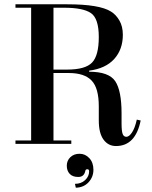

<svg xmlns="http://www.w3.org/2000/svg" viewBox="-20 -670 707 894"><path d="M520 10Q484 10 462 -20Q440 -50 440 -109V-175Q440 -260 406.5 -295Q373 -330 301 -330H229V-16H312V0H52V-16H125V-634H52V-650H293Q444 -650 497 -616Q520 -602 536 -574.5Q552 -547 552 -508Q552 -440 512 -395.5Q472 -351 395 -341V-336Q487 -336 516.5 -292Q546 -248 546 -142V-96Q546 -60 551 -46.5Q556 -33 568.5 -33Q581 -33 594.5 -53Q608 -73 617 -113L635 -109Q611 10 520 10ZM279 -634H229V-346H293Q377 -346 408.5 -378.5Q440 -411 440 -497.5Q440 -584 403.5 -609Q367 -634 279 -634ZM333 204 329 186Q358 186 376.5 168.5Q395 151 395 128Q395 118 386.5 118Q378 118 377 127Q371 154 344.5 154Q318 154 304.5 139.5Q291 125 291 101.5Q291 78 307.5 62Q324 46 350.5 46Q377 46 396 66.5Q415 87 415 120.5Q415 154 392.5 178.5Q370 203 333 204Z"/></svg>

Font: Elsie
Style: Regular
Weight: 400
Designer: Alejandro Inler
Foundry: Alejandro Inler
Version: 1.002